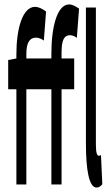

<svg xmlns="http://www.w3.org/2000/svg" viewBox="-20 -833 503 867"><path d="M54 -588V-569L17 -562V-430H54V0H99V-430H212V0H258V-430H315V-569H258V-596C258 -653 270 -674 296 -674C306 -674 317 -670 327 -662L337 -794C324 -803 308 -813 292 -813C238 -813 212 -711 212 -591V-569H99V-589C99 -640 114 -663 142 -663C155 -663 166 -658 178 -650L188 -781C173 -792 156 -802 138 -802C82 -802 54 -704 54 -588ZM368 -185C368 -66 382 14 416 14C428 14 435 7 442 -1L436 -132C430 -130 428 -130 425 -130C419 -130 413 -141 413 -179V-799H368Z"/></svg>

Font: 寒蝉无机体 CompactMedium
Style: Regular
Weight: 500
Width: 3
Designer: ChillTanhei {Warren2060}; 
Source Han Sans {Ryoko NISHIZUKA 西塚涼子 (kana, bopomofo & ideographs); Paul D. Hunt (Latin, Gre
Foundry: ChillType&Adobe
Version: Version 1.000;Glyphs 3.1.1 (3135)